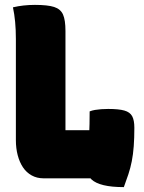

<svg xmlns="http://www.w3.org/2000/svg" viewBox="-20 -730 590 786"><path d="M158 0Q131 0 109.5 -12Q88 -24 74 -45Q60 -66 52.5 -94.5Q45 -123 45 -156Q45 -208 45 -260Q45 -312 45 -363.5Q45 -415 45 -467Q45 -519 45 -570Q45 -608 42 -640Q39 -672 33 -700Q54 -705 76.5 -707.5Q99 -710 123 -710Q175 -710 201.5 -701.5Q228 -693 238 -670.5Q248 -648 248 -603Q248 -554 248 -504Q248 -454 248 -402.5Q248 -351 248 -299.5Q248 -248 248 -197H419Q444 -197 460 -178.5Q476 -160 484.5 -130.5Q493 -101 494.5 -66.5Q496 -32 491 0ZM347 -274Q357 -278 369 -280Q381 -282 394.5 -283Q408 -284 423 -284Q466 -284 489 -277.5Q512 -271 521 -254.5Q530 -238 530 -207Q530 -165 527.5 -131.5Q525 -98 519.5 -70Q514 -42 505.5 -16.5Q497 9 487 36Q437 36 404 28Q371 20 354.5 4.5Q338 -11 338 -33Q338 -64 340.5 -98.5Q343 -133 345 -176.5Q347 -220 347 -274Z"/></svg>

Font: Recursive Casual Black
Style: Regular
Weight: 900
Version: Version 1.047